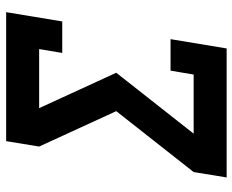

<svg xmlns="http://www.w3.org/2000/svg" viewBox="-88 -688 775 640"><g transform="rotate(-90 300.0 -367.5)"><path d="M29 0 47 -110 250 -368 132 -625 150 -735H580L549 -548H444L457 -625H260L378 -368L175 -110H372L385 -187H490L459 0Z"/></g></svg>

Font: Iosevka HT Extrabold Extended
Style: Italic
Weight: 800
Width: 7
Italic angle: -9°
Monospace: yes
Designer: Belleve Invis
Foundry: Belleve Invis
Version: Version 32.3.0; ttfautohint (v1.8.4)